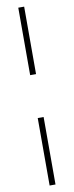

<svg xmlns="http://www.w3.org/2000/svg" viewBox="-111 -841 420 1093"><g transform="rotate(-10 99.0 -294.0)"><path d="M82 -418V-808H116V-418ZM82 220V-170H116V220Z"/></g></svg>

Font: Encode Sans SC Condensed Thin
Style: Regular
Weight: 100
Width: 3
Designer: Multiple Designers
Foundry: Impallari Type
Version: Version 3.002